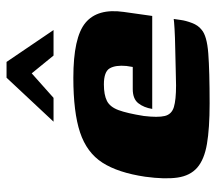

<svg xmlns="http://www.w3.org/2000/svg" viewBox="-56 -584 645 572"><g transform="rotate(-90 266.0 -297.5)"><path d="M244 5Q170 5 123.5 -3Q77 -11 53 -32Q29 -53 23.5 -90.5Q18 -128 26 -187Q38 -268 68 -314.5Q98 -361 158 -381Q218 -401 321 -401Q441 -401 484.5 -365Q528 -329 517 -251L505 -166H228Q232 -191 245 -207.5Q258 -224 287 -224H353L356 -243Q359 -275 349 -292.5Q339 -310 301 -310Q270 -310 252 -301Q234 -292 224.5 -266.5Q215 -241 207 -191Q202 -149 207 -128.5Q212 -108 233.5 -101.5Q255 -95 298 -95Q314 -95 345 -96Q376 -97 409 -97.5Q442 -98 466.5 -99.5Q491 -101 496 -102L493 -81Q491 -66 484 -47.5Q477 -29 464 -19Q446 -3 393.5 1Q341 5 244 5ZM190 -460 321 -600H368L463 -460H387L334 -525L261 -460Z"/></g></svg>

Font: Genos Thin ExtraBold
Style: Italic
Weight: 800
Italic angle: -8°
Version: Version 1.010